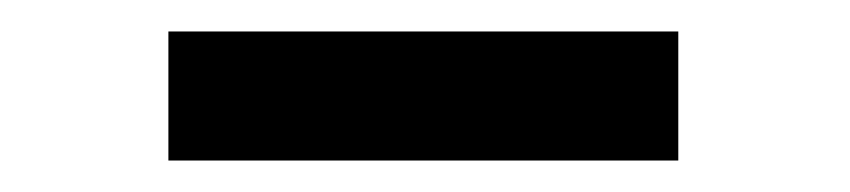

<svg xmlns="http://www.w3.org/2000/svg" viewBox="-20 -740 540 122"><path d="M87 -638V-720H411V-638Z"/></svg>

Font: Orbitron ExtraBold
Style: Regular
Weight: 800
Designer: Matt McInerney
Foundry: The League of Moveable Type
Version: Version 2.001